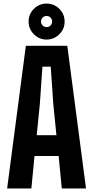

<svg xmlns="http://www.w3.org/2000/svg" viewBox="-20 -1057 522 1077"><path d="M20 0 125 -800H357.5L462.5 0H326.5L309 -182H173.5L156 0ZM186 -298.5H296.5L279 -473.5L264.5 -683H218L203.5 -473.5ZM241 -835Q200 -835 170.2 -864.8Q140.5 -894.5 140.5 -936Q140.5 -978 170.2 -1007.5Q200 -1037 241 -1037Q283 -1037 312.8 -1007.5Q342.5 -978 342.5 -936Q342.5 -894.5 312.8 -864.8Q283 -835 241 -835ZM241 -905Q254.5 -905 263.5 -914.2Q272.5 -923.5 272.5 -936Q272.5 -949.5 263.5 -958.5Q254.5 -967.5 241 -967.5Q228.5 -967.5 219.2 -958.5Q210 -949.5 210 -936Q210 -923.5 219.2 -914.2Q228.5 -905 241 -905Z"/></svg>

Font: Big Shoulders Text Thin ExtraBold
Style: Regular
Weight: 800
Version: Version 2.002